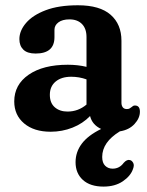

<svg xmlns="http://www.w3.org/2000/svg" viewBox="-20 -488 558 728"><path d="M34 -103.5Q34 -167 88.8 -204.8Q143.5 -242.5 237 -242.5Q275.5 -242.5 308 -234.5V-347.5Q308 -379.5 290.8 -397Q273.5 -414.5 243.5 -414.5Q216.5 -414.5 201.5 -403.2Q186.5 -392 186.5 -375V-347Q186.5 -285 115 -285Q83.5 -285 68.5 -299.8Q53.5 -314.5 53.5 -339.5Q53.5 -371.5 78.8 -401Q104 -430.5 153.2 -449.2Q202.5 -468 275.5 -468Q358.5 -468 399.5 -432Q440.5 -396 440.5 -333.5V-98Q440.5 -88 445.5 -81.2Q450.5 -74.5 461 -74.5Q467.5 -74.5 471.5 -76.8Q475.5 -79 479 -82Q481.5 -84.5 484.5 -86.2Q487.5 -88 491.5 -88Q510.5 -88 510.5 -64.5Q510.5 -40 490 -17.8Q469.5 4.5 434.5 10Q367.5 51 367.5 107Q367.5 129.5 378.8 140.5Q390 151.5 407 151.5Q433 151.5 449 129.5Q461.5 115.5 473 119Q480 120.5 485 129.5Q490 138.5 484 153.5Q475 179.5 445.5 199.5Q416 219.5 372.5 219.5Q322 219.5 294.2 194.2Q266.5 169 266.5 127Q266.5 88.5 290 57Q313.5 25.5 363.5 1Q329.5 -15 321.5 -48Q294 -19.5 254.8 -4Q215.5 11.5 172 11.5Q109 11.5 71.5 -20Q34 -51.5 34 -103.5ZM169 -128.5Q169 -97.5 187.8 -81.2Q206.5 -65 236 -65Q276.5 -65 308 -91.5V-187Q280 -197 250 -197Q213 -197 191 -178.8Q169 -160.5 169 -128.5Z"/></svg>

Font: Fraunces 72pt S100 SemiBold
Style: Regular
Weight: 600
Version: Version 1.000; ttfautohint (v1.8.3)